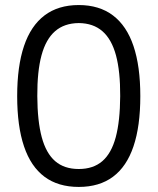

<svg xmlns="http://www.w3.org/2000/svg" viewBox="-20 -736 631 769"><path d="M48.8 -351.1Q48.8 -470.7 76.2 -551.8Q103.5 -632.8 158.4 -674.3Q213.4 -715.8 295.4 -715.8V-643.6Q237.3 -643.1 200.4 -610.8Q163.6 -578.6 146.2 -514.2Q128.9 -449.7 129.4 -351.1Q129.9 -251 147.2 -186.5Q164.6 -122.1 200.9 -90.6Q237.3 -59.1 295.4 -59.1V12.7Q212.9 12.7 158.2 -28.1Q103.5 -68.8 76.2 -149.7Q48.8 -230.5 48.8 -351.1ZM461.4 -351.1Q461.9 -449.7 444.6 -514.2Q427.2 -578.6 390.4 -610.8Q353.5 -643.1 295.4 -643.6V-715.8Q377.4 -715.8 432.4 -674.3Q487.3 -632.8 514.6 -551.8Q542 -470.7 542 -351.1Q542 -230.5 514.6 -149.7Q487.3 -68.8 432.6 -28.1Q377.9 12.7 295.4 12.7V-59.1Q353.5 -59.1 389.9 -90.6Q426.3 -122.1 443.6 -186.5Q460.9 -251 461.4 -351.1Z"/></svg>

Font: Wand UI Pro
Style: Regular
Weight: 400
Designer: Andreas Faust
Version: Version 1.003;FEAKit 1.0